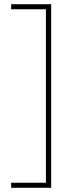

<svg xmlns="http://www.w3.org/2000/svg" viewBox="-20 -734 348 912"><path d="M33 134V158H223V-714H33V-690H198V134Z"/></svg>

Font: Noto Sans Hebrew Condensed Thin
Style: Regular
Weight: 100
Width: 3
Designer: Monotype Design Team
Foundry: Monotype Imaging Inc.
Version: Version 2.004